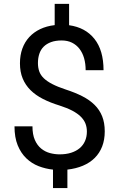

<svg xmlns="http://www.w3.org/2000/svg" viewBox="-20 -871 618 996"><path d="M430.7 -188.5Q430.7 -211.4 423.1 -230.5Q415.5 -249.5 398.7 -266.1Q381.8 -282.7 355 -296.9Q328.1 -311 288.6 -323.7Q240.7 -338.4 202.9 -357.7Q165 -377 138.4 -403.3Q111.8 -429.7 97.7 -463.9Q83.5 -498 83.5 -542.5Q83.5 -584.5 95.9 -618.9Q108.4 -653.3 131.8 -678.7Q155.3 -704.1 188.5 -720Q221.7 -735.8 263.7 -740.7V-851.1H338.4V-740.2Q422.9 -728.5 470 -669.2Q517.1 -609.9 517.1 -506.8H424.3Q424.3 -540.5 416.3 -568.8Q408.2 -597.2 392.3 -617.7Q376.5 -638.2 353.3 -649.7Q330.1 -661.1 299.8 -661.1Q268.1 -661.1 244.9 -652.6Q221.7 -644 206.5 -628.9Q191.4 -613.8 184.1 -592Q176.8 -570.3 176.8 -543.9Q176.8 -520 183.6 -500.7Q190.4 -481.4 207 -465.3Q223.6 -449.2 251.5 -434.8Q279.3 -420.4 320.8 -406.7Q369.1 -391.1 407 -371.8Q444.8 -352.5 470.7 -326.9Q496.6 -301.3 510 -267.6Q523.4 -233.9 523.4 -189.5Q523.4 -146 510 -111.3Q496.6 -76.7 471.2 -51.5Q445.8 -26.4 409.7 -11.2Q373.5 3.9 329.6 8.8V104.5H254.9V8.8Q216.3 4.9 180.4 -9Q144.5 -22.9 116.5 -49.8Q88.4 -76.7 71.8 -117.4Q55.2 -158.2 55.2 -215.8H148.4Q148.4 -172.9 160.9 -144.8Q173.3 -116.7 193.8 -100.1Q214.4 -83.5 239.3 -76.9Q264.2 -70.3 289.1 -70.3Q322.8 -70.3 348.9 -78.6Q375 -86.9 393.3 -102.3Q411.6 -117.7 421.1 -139.6Q430.7 -161.6 430.7 -188.5Z"/></svg>

Font: Roboto2
Style: Regular
Weight: 400
Designer: Google
Foundry: Google
Version: Version 2.000981-w3; 2014; ttfautohint (v1.1) -l 5 -r 24 -G 